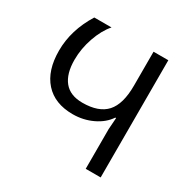

<svg xmlns="http://www.w3.org/2000/svg" viewBox="-160 -863 1001 1013"><g transform="rotate(30 340.0 -357.0)"><path d="M491 -242Q491 -249 496 -312H491Q462 -268 406.5 -241.5Q351 -215 287 -215Q177 -215 117 -282Q57 -349 57 -470Q57 -595 131 -714H236Q199 -672 175.5 -604.5Q152 -537 152 -469Q152 -384 189 -338.5Q226 -293 301 -293Q400 -293 446 -344Q492 -395 492 -507V-714H582V0H491Z"/></g></svg>

Font: Noto Sans Georgian
Style: Regular
Weight: 400
Designer: Monotype Design team
Foundry: Monotype Imaging Inc.
Version: Version 1.000